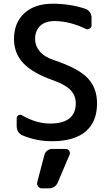

<svg xmlns="http://www.w3.org/2000/svg" viewBox="-20 -784 603 1050"><path d="M222.7 63.5Q226.6 48.8 238.8 39.6Q251 30.3 265.6 30.3H339.8Q351.6 30.3 358.4 40.5Q365.2 50.8 360.4 62.5L295.9 213.9Q290 228.5 276.9 237.3Q263.7 246.1 248 246.1H209Q196.3 246.1 188.5 235.8Q180.7 225.6 183.6 212.9ZM171.9 -570.3Q171.9 -533.2 197.3 -502.9Q222.7 -472.7 275.4 -455.1Q407.2 -411.1 459 -357.4Q510.7 -303.7 510.7 -218.8Q510.7 -117.2 447.8 -64.5Q384.8 -11.7 263.7 -11.7Q178.7 -11.7 102.5 -43.9Q87.9 -49.8 79.6 -63.5Q71.3 -77.1 71.3 -93.8V-136.7Q71.3 -148.4 81.1 -153.8Q90.8 -159.2 100.6 -153.3Q177.7 -108.4 253.9 -108.4Q393.6 -108.4 394.5 -218.8Q394.5 -260.7 366.7 -290.5Q338.9 -320.3 273.4 -343.8Q159.2 -383.8 107.9 -438Q56.6 -492.2 56.6 -570.3Q56.6 -660.2 113.3 -711.9Q169.9 -763.7 268.6 -763.7Q363.3 -763.7 448.2 -735.4Q462.9 -729.5 471.7 -716.8Q480.5 -704.1 480.5 -687.5V-644.5Q480.5 -633.8 470.2 -627.4Q460 -621.1 449.2 -626Q362.3 -668 279.3 -668.9Q227.5 -668.9 199.7 -642.6Q171.9 -616.2 171.9 -570.3Z"/></svg>

Font: Gen Jyuu GothicL Medium
Style: Regular
Weight: 500
Designer: [Source Han Sans]
Ryoko NISHIZUKA  (kana & ideographs); Paul D. Hunt (Latin, Greek & Cyrillic); Wenlong ZHANG  (bopomofo
Version: Version 1.002.20150607